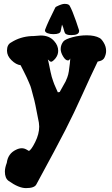

<svg xmlns="http://www.w3.org/2000/svg" viewBox="-20 -716 572 978"><path d="M295.9 -590.8Q290 -565.4 289.1 -557.6Q286.1 -542 252 -542Q235.4 -542 222.2 -546.9Q209 -551.8 209 -561.5Q209 -562.5 210 -565.4Q224.6 -604.5 261.7 -677.7Q263.7 -680.7 267.6 -682.6Q294.9 -696.3 308.6 -696.3Q330.1 -696.3 335 -686.5Q348.6 -662.1 367.2 -608.4Q377 -581.1 382.8 -561.5Q382.8 -559.6 382.8 -557.6Q382.8 -537.1 342.8 -537.1Q315.4 -537.1 310.5 -548.8Q308.6 -551.8 306.6 -559.6Q304.7 -567.4 301.8 -576.2Q298.8 -585 295.9 -590.8ZM326.2 -408.2Q313.5 -408.2 301.3 -428.7Q289.1 -449.2 289.1 -465.8Q289.1 -488.3 303.7 -505.9Q313.5 -516.6 349.1 -526.4Q384.8 -536.1 421.9 -536.1Q462.9 -536.1 487.3 -522.5Q497.1 -517.6 508.8 -498Q520.5 -478.5 520.5 -456.1Q520.5 -439.5 511.7 -421.9Q508.8 -416 503.4 -412.1Q498 -408.2 493.7 -406.7Q489.3 -405.3 483.9 -403.8Q478.5 -402.3 477.5 -402.3Q442.4 -330.1 399.9 -235.4Q357.4 -140.6 313 -53.7Q268.6 33.2 165 223.6Q155.3 242.2 112.3 242.2Q75.2 242.2 23.4 205.1Q4.9 191.4 4.9 158.2Q4.9 138.7 14.6 113.3Q20.5 66.4 61.5 46.9Q77.1 39.1 90.8 39.1Q103.5 39.1 115.2 45.9L127 52.7Q138.7 48.8 159.2 7.8Q179.7 -33.2 179.7 -71.3Q179.7 -88.9 172.9 -117.2Q166 -153.3 160.6 -179.7Q155.3 -206.1 148.4 -229.5Q141.6 -252.9 139.2 -264.2Q136.7 -275.4 127.4 -295.9Q118.2 -316.4 116.2 -321.3Q114.3 -326.2 101.6 -351.1Q88.9 -376 85 -383.8Q61.5 -386.7 38.6 -409.2Q15.6 -431.6 15.6 -458Q15.6 -489.3 37.1 -500Q83 -529.3 140.6 -532.2Q145.5 -532.2 148.4 -532.2Q183.6 -535.2 187.5 -535.2Q231.4 -535.2 255.9 -506.8Q276.4 -484.4 276.4 -457Q276.4 -436.5 262.7 -418.9Q248 -401.4 240.2 -401.4Q235.4 -401.4 223.6 -413.1Q226.6 -404.3 229.5 -388.7Q233.4 -367.2 237.3 -350.6Q241.2 -334 243.7 -324.2Q246.1 -314.5 251 -301.8Q255.9 -289.1 256.8 -286.1Q257.8 -283.2 265.1 -267.1Q272.5 -251 274.4 -246.1Q286.1 -246.1 286.1 -251Q291 -260.7 300.8 -277.3Q310.5 -293.9 314 -300.8Q317.4 -307.6 322.8 -321.8Q328.1 -335.9 330.6 -352.5Q333 -369.1 335.9 -393.6L337.9 -418Q333 -408.2 326.2 -408.2Z"/></svg>

Font: Essays1743
Style: Bold
Weight: 700
Designer: Based on the typeface in a 1743 English translation of the essays of Montaigne.  PostScript/TrueType font designed by Jo
Version: Version 002.100